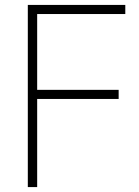

<svg xmlns="http://www.w3.org/2000/svg" viewBox="-20 -760 565 780"><path d="M93 -740H489V-703H131V-395H462V-358H131V0H93Z"/></svg>

Font: Encode Sans Narrow
Style: Thin
Weight: 250
Designer: Pablo Impallari, Andres Torresi
Foundry: Pablo Impallari, Andres Torresi
Version: Version 1.000; ttfautohint (v1.00) -l 8 -r 50 -G 200 -x 14 -